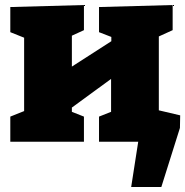

<svg xmlns="http://www.w3.org/2000/svg" viewBox="-20 -564 737 764"><path d="M612 -419V-125L697 -105L696 -55L622 180H502L530 0H374V-100L422 -119V-250L266 -136V-119L314 -100V0H21V-100L76 -122V-414L21 -436V-536L314 -544V-444L266 -422V-299L423 -400V-417L374 -436V-536L667 -544V-444Z"/></svg>

Font: Bitter Pro Black
Style: Regular
Weight: 900
Designer: Sol Matas, and Bitter project Authors
Foundry: Sol Matas
Version: Version 1.010